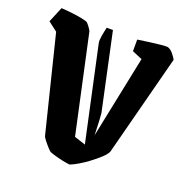

<svg xmlns="http://www.w3.org/2000/svg" viewBox="-149 -724 804 840"><g transform="rotate(20 252.5 -304.5)"><path d="M168 -12Q165 -13 153.5 -25.5Q142 -38 131.5 -51.5Q121 -65 120 -71L10 -515L-33 -548L-3 -620Q17 -619 44 -616Q71 -613 93.5 -608.5Q116 -604 122 -600Q128 -594 135 -584.5Q142 -575 146 -567L245 -111L297 -94L202 -533Q200 -544 203.5 -565.5Q207 -587 212 -607H241L318 -248Q319 -242 320.5 -212Q322 -182 323 -147L402 -530L355 -550V-604Q382 -608 411 -612Q440 -616 462 -618Q484 -620 492 -619Q506 -615 518.5 -599.5Q531 -584 535 -575L412 -102Q405 -88 387 -71.5Q369 -55 346.5 -38Q324 -21 302 -8Q280 5 264 11Q251 10 232 6Q213 2 195.5 -3Q178 -8 168 -12Z"/></g></svg>

Font: Grenze Gotisch
Style: Bold
Weight: 700
Designer: Renata Polastri
Foundry: Omnibus-Type
Version: Version 1.001